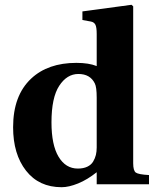

<svg xmlns="http://www.w3.org/2000/svg" viewBox="-20 -762 645 794"><path d="M192.9 -255.9Q192.9 -162.6 222.2 -113.8Q251.5 -64.9 301.8 -64.9Q324.7 -64.9 340.8 -72.5Q356.9 -80.1 365 -93.5Q373 -106.9 376.5 -121.1Q379.9 -135.3 379.9 -151.9V-357.9Q379.9 -401.9 372.1 -417Q353 -456.1 304.2 -456.1Q256.8 -456.1 224.9 -407.2Q192.9 -358.4 192.9 -255.9ZM34.2 -235.8Q34.2 -367.2 108.9 -437Q178.2 -502 295.9 -502Q347.2 -502 379.9 -488.8V-621.1Q379.9 -649.4 374.5 -659.9Q369.1 -670.4 356 -672.9L320.8 -679.2V-714.8L523.9 -742.2L530.8 -735.8V-86.9Q530.8 -56.2 541.7 -48.3Q552.7 -40.5 596.2 -38.1V0H379.9V-49.8Q341.3 -19 303 -3.4Q264.6 12.2 234.9 12.2Q141.1 12.2 87.6 -56.2Q34.2 -124.5 34.2 -235.8Z"/></svg>

Font: Linguistics Pro
Style: Bold
Weight: 700
Designer: Stefan Peev, Context Ltd
Foundry: Stefan Peev, Context Ltd
Version: Version 001.000